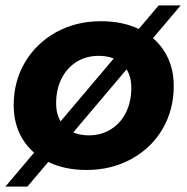

<svg xmlns="http://www.w3.org/2000/svg" viewBox="-22 -625 696 715"><path d="M29 -233Q29 -322 71 -393Q113 -464 187 -505Q261 -546 354 -546Q436 -546 497 -516Q558 -486 591.5 -431.5Q625 -377 625 -305Q625 -216 583.5 -145Q542 -74 467.5 -33Q393 8 300 8Q219 8 157.5 -22Q96 -52 62.5 -106.5Q29 -161 29 -233ZM467 -298Q467 -353 435 -385Q403 -417 345 -417Q299 -417 263 -394.5Q227 -372 207 -332Q187 -292 187 -240Q187 -185 219.5 -153Q252 -121 310 -121Q355 -121 391 -143.5Q427 -166 447 -206Q467 -246 467 -298ZM569 -605H651L80 70H-2Z"/></svg>

Font: Montserrat Alternates
Style: Bold Italic
Weight: 700
Italic angle: -11.3°
Designer: Julieta Ulanovsky
Foundry: Julieta Ulanovsky
Version: Version 7.200